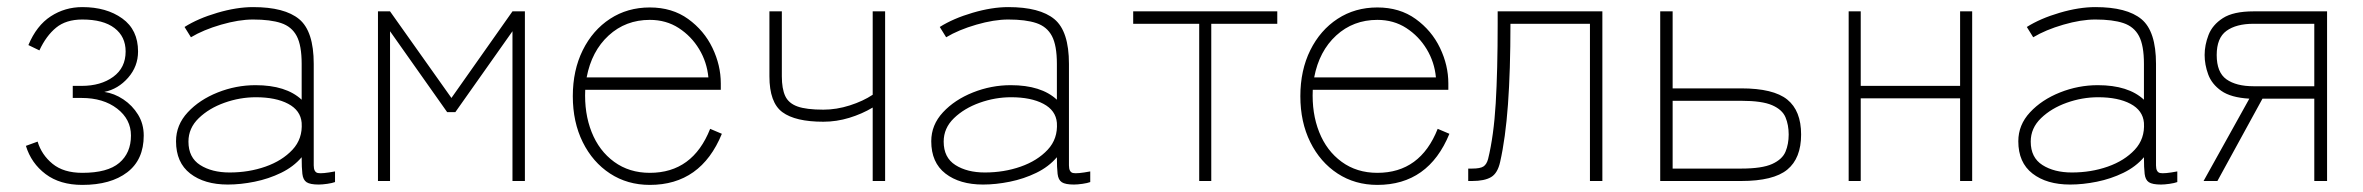

<svg xmlns="http://www.w3.org/2000/svg" viewBox="-20 -510 6659 541"><path d="M212 11Q149 11 108.5 -19.5Q68 -50 53 -99L86 -111Q97 -74 128 -48.5Q159 -23 212 -23Q283 -23 316 -51Q349 -79 349 -128Q349 -174 310 -204Q271 -234 210 -234H185V-268H210Q264 -268 299 -293.5Q334 -319 334 -365Q334 -407 302.5 -431Q271 -455 212 -455Q166 -455 138 -432Q110 -409 91 -368L60 -383Q83 -438 123 -464Q163 -490 212 -490Q280 -490 324.5 -458Q369 -426 369 -365Q369 -323 341 -291Q313 -259 274 -251Q302 -247 327.5 -230Q353 -213 369 -187Q385 -161 385 -128Q385 -60 338.5 -24.5Q292 11 212 11Z M622 10Q556 10 516 -21Q476 -52 476 -112Q476 -158 509 -193.5Q542 -229 593.5 -249.5Q645 -270 700 -270Q786 -270 830 -229V-330Q830 -382 816 -408.5Q802 -435 772 -445Q742 -455 693 -455Q653 -455 603 -440.5Q553 -426 518 -405L500 -434Q538 -458 592.5 -474Q647 -490 693 -490Q782 -490 823 -456Q864 -422 864 -330V-44Q864 -25 875.5 -22.5Q887 -20 924 -27V3Q916 6 902 8Q888 10 878 10Q854 10 844 3.5Q834 -3 832 -20Q830 -37 830 -67Q807 -40 772 -23Q737 -6 697.5 2Q658 10 622 10ZM627 -24Q681 -24 728 -40.5Q775 -57 804 -88Q833 -119 830 -164Q827 -199 792 -217.5Q757 -236 701 -236Q656 -236 612.5 -220.5Q569 -205 540 -177Q511 -149 511 -111Q511 -66 544 -45Q577 -24 627 -24Z M1045 0V-478H1079L1252 -234L1424 -478H1459V0H1424V-422L1263 -194H1240L1079 -422V0Z M1811 11Q1748 11 1699 -21Q1650 -53 1622 -109.5Q1594 -166 1594 -239Q1594 -312 1622 -368.5Q1650 -425 1699 -457Q1748 -489 1811 -489Q1874 -489 1919 -456.5Q1964 -424 1987.5 -375Q2011 -326 2011 -275V-257H1629Q1626 -191 1647 -138Q1668 -85 1710.5 -54Q1753 -23 1811 -23Q1932 -23 1981 -147L2014 -133Q1955 11 1811 11ZM1633 -292H1976Q1972 -335 1950 -371.5Q1928 -408 1892.5 -431Q1857 -454 1811 -454Q1743 -454 1695 -410Q1647 -366 1633 -292Z M2439 0V-207Q2409 -189 2373 -178Q2337 -167 2300 -167Q2221 -167 2184.5 -194Q2148 -221 2148 -295V-478H2183V-295Q2183 -260 2192.5 -239.5Q2202 -219 2227 -210Q2252 -201 2300 -201Q2337 -201 2374.5 -213Q2412 -225 2439 -243V-478H2474V0Z M2750 10Q2684 10 2644 -21Q2604 -52 2604 -112Q2604 -158 2637 -193.5Q2670 -229 2721.5 -249.5Q2773 -270 2828 -270Q2914 -270 2958 -229V-330Q2958 -382 2944 -408.5Q2930 -435 2900 -445Q2870 -455 2821 -455Q2781 -455 2731 -440.5Q2681 -426 2646 -405L2628 -434Q2666 -458 2720.5 -474Q2775 -490 2821 -490Q2910 -490 2951 -456Q2992 -422 2992 -330V-44Q2992 -25 3003.5 -22.5Q3015 -20 3052 -27V3Q3044 6 3030 8Q3016 10 3006 10Q2982 10 2972 3.5Q2962 -3 2960 -20Q2958 -37 2958 -67Q2935 -40 2900 -23Q2865 -6 2825.5 2Q2786 10 2750 10ZM2755 -24Q2809 -24 2856 -40.5Q2903 -57 2932 -88Q2961 -119 2958 -164Q2955 -199 2920 -217.5Q2885 -236 2829 -236Q2784 -236 2740.5 -220.5Q2697 -205 2668 -177Q2639 -149 2639 -111Q2639 -66 2672 -45Q2705 -24 2755 -24Z M3359 0V-443H3173V-478H3579V-443H3393V0Z M3861 11Q3798 11 3749 -21Q3700 -53 3672 -109.5Q3644 -166 3644 -239Q3644 -312 3672 -368.5Q3700 -425 3749 -457Q3798 -489 3861 -489Q3924 -489 3969 -456.5Q4014 -424 4037.5 -375Q4061 -326 4061 -275V-257H3679Q3676 -191 3697 -138Q3718 -85 3760.5 -54Q3803 -23 3861 -23Q3982 -23 4031 -147L4064 -133Q4005 11 3861 11ZM3683 -292H4026Q4022 -335 4000 -371.5Q3978 -408 3942.5 -431Q3907 -454 3861 -454Q3793 -454 3745 -410Q3697 -366 3683 -292Z M4117 0V-35H4128Q4151 -35 4160 -41Q4169 -47 4173 -62Q4189 -127 4194.5 -219Q4200 -311 4200 -443V-478H4495V0H4460V-443H4236Q4236 -311 4229 -215.5Q4222 -120 4207 -54Q4200 -22 4181.5 -11Q4163 0 4128 0Z M4658 0V-478H4693V-261H4886Q4977 -261 5016 -229.5Q5055 -198 5055 -131Q5055 -64 5016 -32Q4977 0 4886 0ZM4693 -35H4886Q4945 -35 4973.5 -48Q5002 -61 5011 -82.5Q5020 -104 5020 -131Q5020 -158 5011 -179.5Q5002 -201 4973.5 -213.5Q4945 -226 4886 -226H4693Z M5189 0V-478H5223V-268H5503V-478H5537V0H5503V-233H5223V0Z M5813 10Q5747 10 5707 -21Q5667 -52 5667 -112Q5667 -158 5700 -193.5Q5733 -229 5784.5 -249.5Q5836 -270 5891 -270Q5977 -270 6021 -229V-330Q6021 -382 6007 -408.5Q5993 -435 5963 -445Q5933 -455 5884 -455Q5844 -455 5794 -440.5Q5744 -426 5709 -405L5691 -434Q5729 -458 5783.5 -474Q5838 -490 5884 -490Q5973 -490 6014 -456Q6055 -422 6055 -330V-44Q6055 -25 6066.5 -22.5Q6078 -20 6115 -27V3Q6107 6 6093 8Q6079 10 6069 10Q6045 10 6035 3.5Q6025 -3 6023 -20Q6021 -37 6021 -67Q5998 -40 5963 -23Q5928 -6 5888.5 2Q5849 10 5813 10ZM5818 -24Q5872 -24 5919 -40.5Q5966 -57 5995 -88Q6024 -119 6021 -164Q6018 -199 5983 -217.5Q5948 -236 5892 -236Q5847 -236 5803.5 -220.5Q5760 -205 5731 -177Q5702 -149 5702 -111Q5702 -66 5735 -45Q5768 -24 5818 -24Z M6189 0 6318 -232Q6266 -235 6239 -254Q6212 -273 6202 -300.5Q6192 -328 6192 -355Q6192 -383 6203 -411.5Q6214 -440 6243.5 -459Q6273 -478 6330 -478H6537V0H6501V-232H6355L6228 0ZM6330 -267H6501V-443H6330Q6281 -443 6253.5 -423Q6226 -403 6226 -355Q6226 -306 6253.5 -286.5Q6281 -267 6330 -267Z"/></svg>

Font: Zen Kaku Gothic Antique Light
Style: Regular
Weight: 300
Designer: Yoshimichi Ohira
Foundry: Positype
Version: Version 1.001